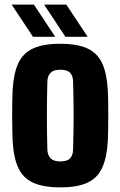

<svg xmlns="http://www.w3.org/2000/svg" viewBox="-20 -799 520 829"><path d="M240.5 10Q167 10 123.2 -10Q79.5 -30 59 -74.2Q38.5 -118.5 34.5 -191Q34 -208 33.2 -236.8Q32.5 -265.5 32.5 -298.5Q32.5 -331.5 33 -361.5Q33.5 -391.5 34.5 -410Q38.5 -481.5 58.8 -525.5Q79 -569.5 122.8 -589.8Q166.5 -610 240.5 -610Q315 -610 358.2 -589.5Q401.5 -569 421.5 -525Q441.5 -481 445.5 -410Q446.5 -393 447 -364Q447.5 -335 447.5 -302Q447.5 -269 447 -239.5Q446.5 -210 445.5 -191Q441.5 -119.5 421.5 -75.2Q401.5 -31 358.2 -10.5Q315 10 240.5 10ZM240.5 -102Q270 -102 282.5 -115.2Q295 -128.5 295.5 -153Q296.5 -187.5 297.2 -224.8Q298 -262 298 -300.5Q298 -339 297.2 -376.2Q296.5 -413.5 295.5 -448Q295 -472 282.5 -485Q270 -498 240.5 -498Q212 -498 198.8 -485Q185.5 -472 184.5 -448Q183.5 -413.5 183 -376Q182.5 -338.5 182.5 -300.2Q182.5 -262 183 -224.5Q183.5 -187 184.5 -153Q185.5 -128.5 198.8 -115.2Q212 -102 240.5 -102ZM262.5 -640 170.5 -779H266.5L358.5 -640ZM122.5 -640 30.5 -779H126.5L218.5 -640Z"/></svg>

Font: Big Shoulders Display Thin Black
Style: Regular
Weight: 900
Version: Version 2.002